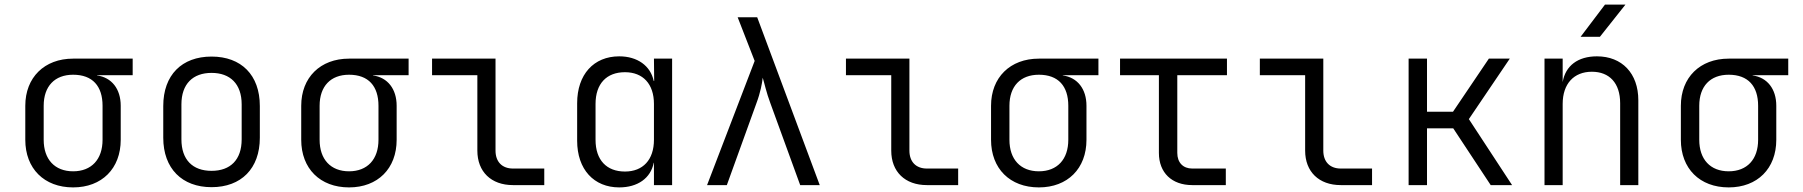

<svg xmlns="http://www.w3.org/2000/svg" viewBox="-20 -805 7840 835"><path d="M298 10C423 10 505 -72 505 -197V-345C505 -418 466 -468 402 -477V-478H557V-550H298C173 -550 90 -468 90 -345V-197C90 -72 172 10 298 10ZM298 -60C218 -60 170 -112 170 -197V-345C170 -430 218 -480 298 -480C383 -480 426 -430 426 -345V-197C426 -112 378 -60 298 -60Z M900 9C1029 9 1110 -72 1110 -206V-344C1110 -479 1029 -559 900 -559C771 -559 690 -479 690 -344V-206C690 -72 772 9 900 9ZM900 -62C818 -62 769 -110 769 -199V-351C769 -440 819 -488 900 -488C981 -488 1031 -440 1031 -351V-199C1031 -110 982 -62 900 -62Z M1498 10C1623 10 1705 -72 1705 -197V-345C1705 -418 1666 -468 1602 -477V-478H1757V-550H1498C1373 -550 1290 -468 1290 -345V-197C1290 -72 1372 10 1498 10ZM1498 -60C1418 -60 1370 -112 1370 -197V-345C1370 -430 1418 -480 1498 -480C1583 -480 1626 -430 1626 -345V-197C1626 -112 1578 -60 1498 -60Z M2211 0H2347V-72H2211C2164 -72 2135 -101 2135 -150V-550H1859V-478H2056V-150C2056 -58 2116 0 2211 0Z M2673 10C2753 10 2810 -30 2823 -97H2824V0H2903V-550H2824L2825 -453H2823C2809 -519 2752 -560 2673 -560C2562 -560 2490 -481 2490 -356V-193C2490 -68 2563 10 2673 10ZM2698 -59C2618 -59 2570 -109 2570 -197V-353C2570 -441 2618 -491 2698 -491C2776 -491 2824 -440 2824 -353V-197C2824 -110 2776 -59 2698 -59Z M3055 0H3141L3270 -357C3287 -402 3295 -445 3297 -467C3304 -445 3313 -402 3330 -357L3460 0H3545L3273 -730H3188L3262 -540Z M4011 0H4147V-72H4011C3964 -72 3935 -101 3935 -150V-550H3659V-478H3856V-150C3856 -58 3916 0 4011 0Z M4498 10C4623 10 4705 -72 4705 -197V-345C4705 -418 4666 -468 4602 -477V-478H4757V-550H4498C4373 -550 4290 -468 4290 -345V-197C4290 -72 4372 10 4498 10ZM4498 -60C4418 -60 4370 -112 4370 -197V-345C4370 -430 4418 -480 4498 -480C4583 -480 4626 -430 4626 -345V-197C4626 -112 4578 -60 4498 -60Z M5165 0H5311V-72H5165C5125 -72 5100 -98 5100 -140V-478H5316V-550H4851V-478H5020V-140C5020 -54 5076 0 5165 0Z M5811 0H5947V-72H5811C5764 -72 5735 -101 5735 -150V-550H5459V-478H5656V-150C5656 -58 5716 0 5811 0Z M6106 0H6186V-247H6300L6463 0H6556L6368 -287L6546 -550H6455L6299 -319H6186V-550H6106Z M6854 -645H6938L7049 -785H6960ZM6697 0H6776V-353C6776 -441 6825 -493 6903 -493C6979 -493 7026 -444 7026 -356V0H7105V-369C7105 -486 7034 -560 6925 -560C6842 -560 6788 -519 6776 -448V-550H6697Z M7498 10C7623 10 7705 -72 7705 -197V-345C7705 -418 7666 -468 7602 -477V-478H7757V-550H7498C7373 -550 7290 -468 7290 -345V-197C7290 -72 7372 10 7498 10ZM7498 -60C7418 -60 7370 -112 7370 -197V-345C7370 -430 7418 -480 7498 -480C7583 -480 7626 -430 7626 -345V-197C7626 -112 7578 -60 7498 -60Z"/></svg>

Font: JetBrains Mono Light
Style: Regular
Weight: 336
Monospace: yes
Designer: Philipp Nurullin, Konstantin Bulenkov
Foundry: JetBrains
Version: Version 2.305